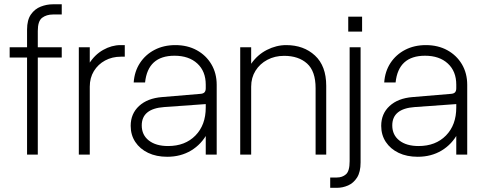

<svg xmlns="http://www.w3.org/2000/svg" viewBox="-20 -720 2250 894"><path d="M25 -452H267.5V-500H25ZM267.5 -652.5V-700H225.5Q197.5 -700 169.8 -689.2Q142 -678.5 124 -652.8Q106 -627 106 -582V0H156V-576Q156 -622 176.2 -637.2Q196.5 -652.5 226.5 -652.5Z M561 -456V-510H541.5Q500 -510 460.2 -487.5Q420.5 -465 394.5 -423Q368.5 -381 368.5 -322.5L398 -316.5Q398 -357.5 417.2 -389Q436.5 -420.5 469.2 -438.2Q502 -456 542.5 -456ZM347 -500V0H398V-500Z M989 -325Q989 -379 964.2 -420.8Q939.5 -462.5 896.2 -486.2Q853 -510 796.5 -510Q742.5 -510 700 -488Q657.5 -466 631.8 -426.8Q606 -387.5 602.5 -336H655.5Q668.5 -460.5 792.5 -460.5Q859.5 -460.5 898.8 -424.2Q938 -388 938 -326V0H989ZM973 -219.5H938Q938 -138 890 -89Q842 -40 762.5 -40Q706 -40 673 -65.8Q640 -91.5 640 -136Q640 -214 744.5 -221.5L940 -235.5L938 -309Q938 -296.5 932.2 -290.2Q926.5 -284 913.5 -283L734.5 -268Q666.5 -262.5 627.5 -226.5Q588.5 -190.5 588.5 -134Q588.5 -91.5 610 -59Q631.5 -26.5 669.8 -8.2Q708 10 758.5 10Q821.5 10 870 -19.2Q918.5 -48.5 945.8 -100.2Q973 -152 973 -219.5Z M1449.5 -309.5V0H1499V-320.5Q1499 -413 1446.5 -461.5Q1394 -510 1312.5 -510Q1266.5 -510 1222.5 -487.5Q1178.5 -465 1149.5 -423Q1120.5 -381 1120 -322.5L1149.5 -316.5Q1149.5 -358.5 1169.8 -390.8Q1190 -423 1224.8 -441.5Q1259.5 -460 1303 -460Q1370 -460 1409.8 -424.2Q1449.5 -388.5 1449.5 -309.5ZM1098.5 -500V0H1149.5V-500Z M1517.5 106.5V154.5H1549.5Q1575.5 154.5 1600.8 143.5Q1626 132.5 1642.5 106.8Q1659 81 1659 36V-500H1608V30.5Q1608 76.5 1591 91.5Q1574 106.5 1548.5 106.5ZM1601.5 -642.5V-573H1666V-642.5Z M2155.5 -325Q2155.5 -379 2130.8 -420.8Q2106 -462.5 2062.8 -486.2Q2019.5 -510 1963 -510Q1909 -510 1866.5 -488Q1824 -466 1798.2 -426.8Q1772.5 -387.5 1769 -336H1822Q1835 -460.5 1959 -460.5Q2026 -460.5 2065.2 -424.2Q2104.5 -388 2104.5 -326V0H2155.5ZM2139.5 -219.5H2104.5Q2104.5 -138 2056.5 -89Q2008.5 -40 1929 -40Q1872.5 -40 1839.5 -65.8Q1806.5 -91.5 1806.5 -136Q1806.5 -214 1911 -221.5L2106.5 -235.5L2104.5 -309Q2104.5 -296.5 2098.8 -290.2Q2093 -284 2080 -283L1901 -268Q1833 -262.5 1794 -226.5Q1755 -190.5 1755 -134Q1755 -91.5 1776.5 -59Q1798 -26.5 1836.2 -8.2Q1874.5 10 1925 10Q1988 10 2036.5 -19.2Q2085 -48.5 2112.2 -100.2Q2139.5 -152 2139.5 -219.5Z"/></svg>

Font: Overused Grotesk Light
Style: Regular
Weight: 300
Designer: RandomMaerks
Version: Version 0.005